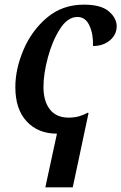

<svg xmlns="http://www.w3.org/2000/svg" viewBox="-20 -566 522 826"><path d="M175 240H293L361 -80L357 -81Q339 -71 319.5 -65.5Q300 -60 275 -60Q222 -60 194.5 -95.5Q167 -131 167 -192Q167 -248 186 -319Q205 -390 238 -441.5Q271 -493 313 -493Q348 -493 365 -455.5Q382 -418 380 -368Q424 -368 453.5 -393Q483 -418 482 -456Q480 -491 446.5 -518.5Q413 -546 341 -546Q248 -546 182 -490Q116 -434 81 -351.5Q46 -269 46 -191Q46 -96 95 -43.5Q144 9 225 9Z"/></svg>

Font: Noto Serif SemiCondensed Semi
Style: Italic
Weight: 600
Width: 4
Italic angle: -12°
Designer: Monotype Design Team
Foundry: Monotype Imaging Inc.
Version: Version 1.901